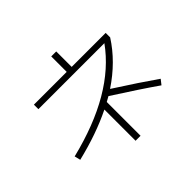

<svg xmlns="http://www.w3.org/2000/svg" viewBox="-181 -1051 1362 1362"><g transform="rotate(-45 500.0 -370.0)"><path d="M145 -638H474V-793H524V-638H865V-593Q770 -444 606 -335Q790 -217 911 -132L882 -95Q759 -181 562 -307Q550 -300 524 -286V53H474V-260Q312 -180 101 -129L90 -174Q596 -298 807 -593H145Z"/></g></svg>

Font: Mplus 1p Light
Style: Regular
Weight: 300
Version: Version 1.061